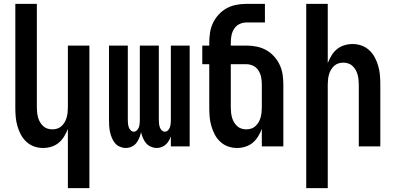

<svg xmlns="http://www.w3.org/2000/svg" viewBox="-20 -755 2040 990"><path d="M330 215V-90Q322 -70 310.5 -51Q299 -32 282.5 -18.5Q266 -5 245 1.5Q224 8 202 8Q178 8 155.5 0Q133 -8 115.5 -24.5Q98 -41 87 -62Q76 -83 69.5 -106Q63 -129 61 -152.5Q59 -176 59 -200V-735H170V-200Q170 -187 171.5 -174Q173 -161 176.5 -148.5Q180 -136 186.5 -125Q193 -114 202.5 -105Q212 -96 224.5 -92Q237 -88 250 -88Q263 -88 275.5 -92Q288 -96 297.5 -105Q307 -114 313.5 -125Q320 -136 323.5 -148.5Q327 -161 328.5 -174Q330 -187 330 -200V-520H441V215Z M628 8Q613 8 598 1.5Q583 -5 573 -17Q563 -29 557 -43.5Q551 -58 547.5 -73.5Q544 -89 543 -104.5Q542 -120 542 -136V-520H639V-136Q639 -127 640 -117.5Q641 -108 644 -99Q647 -90 654 -83Q661 -76 670 -76Q679 -76 686 -83Q693 -90 696 -99Q699 -108 700 -117.5Q701 -127 701 -136V-520H799V-136Q799 -127 800 -117.5Q801 -108 804 -99Q807 -90 814 -83Q821 -76 830 -76Q839 -76 846 -83Q853 -90 856 -99Q859 -108 860 -117.5Q861 -127 861 -136V-520H958V0H861V-52Q857 -40 850.5 -29Q844 -18 834.5 -9.5Q825 -1 813 3.5Q801 8 788 8Q773 8 758 1.5Q743 -5 733 -17Q723 -29 717 -43.5Q711 -58 707 -73Q704 -58 698 -43.5Q692 -29 682.5 -17Q673 -5 658.5 1.5Q644 8 628 8Z M1202 8Q1178 8 1155.5 0Q1133 -8 1115.5 -24.5Q1098 -41 1087 -62Q1076 -83 1069.5 -106Q1063 -129 1061 -152.5Q1059 -176 1059 -200V-424H1023V-520H1059V-535Q1059 -561 1063 -587Q1067 -613 1078.5 -637Q1090 -661 1108 -680.5Q1126 -700 1149 -712.5Q1172 -725 1198 -730Q1224 -735 1250 -735H1346V-639H1250Q1231 -639 1214 -630.5Q1197 -622 1187 -606Q1177 -590 1173.5 -572Q1170 -554 1170 -535V-520H1250Q1276 -520 1302 -515Q1328 -510 1351 -497.5Q1374 -485 1392 -465.5Q1410 -446 1421.5 -422Q1433 -398 1437 -372Q1441 -346 1441 -320V0H1330V-90Q1322 -70 1310.5 -51Q1299 -32 1282.5 -18.5Q1266 -5 1245 1.5Q1224 8 1202 8ZM1250 -88Q1263 -88 1275.5 -92Q1288 -96 1297.5 -105Q1307 -114 1313.5 -125Q1320 -136 1323.5 -148.5Q1327 -161 1328.5 -174Q1330 -187 1330 -200V-320Q1330 -339 1326.5 -357Q1323 -375 1313 -391Q1303 -407 1286 -415.5Q1269 -424 1250 -424H1170V-200Q1170 -187 1171.5 -174Q1173 -161 1176.5 -148.5Q1180 -136 1186.5 -125Q1193 -114 1202.5 -105Q1212 -96 1224.5 -92Q1237 -88 1250 -88Z M1559 215V-735H1670V-430Q1678 -450 1689.5 -469Q1701 -488 1717.5 -501.5Q1734 -515 1755 -521.5Q1776 -528 1798 -528Q1822 -528 1844.5 -520Q1867 -512 1884.5 -495.5Q1902 -479 1913 -458Q1924 -437 1930.5 -414Q1937 -391 1939 -367.5Q1941 -344 1941 -320V0H1830V-320Q1830 -333 1828.5 -346Q1827 -359 1823.5 -371.5Q1820 -384 1813.5 -395Q1807 -406 1797.5 -415Q1788 -424 1775.5 -428Q1763 -432 1750 -432Q1737 -432 1724.5 -428Q1712 -424 1702.5 -415Q1693 -406 1686.5 -395Q1680 -384 1676.5 -371.5Q1673 -359 1671.5 -346Q1670 -333 1670 -320V215Z"/></svg>

Font: Iosevka Fixed
Style: Bold
Weight: 700
Monospace: yes
Designer: Belleve Invis
Foundry: Belleve Invis
Version: Version 32.3.0